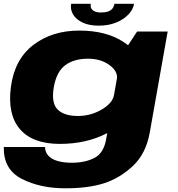

<svg xmlns="http://www.w3.org/2000/svg" viewBox="-27 -756 938 1014"><path d="M318 238.5Q439 238.5 522 212Q605 185.5 674.5 120.8Q744 56 764 -56.5L858.5 -589.5H697L611.5 -459.5L534.5 -25.5Q522 52 472.2 77.8Q422.5 103.5 351.5 103.5Q310.5 103.5 278.2 94.5Q246 85.5 228.5 66.5Q211 47.5 211 20.5H-7Q-9.5 139 88.2 188.8Q186 238.5 318 238.5ZM289 4Q428.5 4 537 -51.8Q645.5 -107.5 654 -157L575 -254.5Q568 -211.5 510 -177.5Q452 -143.5 384.5 -143.5Q311.5 -143.5 277.2 -177.8Q243 -212 257 -295Q271.5 -378 318 -412Q364.5 -446 438 -446Q505 -446 551 -412.5Q597 -379 590.5 -336.5L702.5 -430Q711 -479.5 621 -537Q531 -594.5 391.5 -594.5Q247.5 -594.5 148.5 -518.2Q49.5 -442 30.5 -296.5Q11.5 -151.5 78.5 -73.8Q145.5 4 289 4ZM494 -620.5Q545.5 -620.5 585.2 -636.5Q625 -652.5 650.5 -678.8Q676 -705 681 -736H577.5Q575 -722 567.2 -711.5Q559.5 -701 544.5 -695.5Q529.5 -690 506.5 -690Q486 -690 473.2 -695.8Q460.5 -701.5 455.2 -711.5Q450 -721.5 452.5 -736H348.5Q343.5 -705 359.5 -678.8Q375.5 -652.5 410 -636.5Q444.5 -620.5 494 -620.5Z"/></svg>

Font: Anybody Expanded ExtraBold
Style: Italic
Weight: 800
Width: 7
Italic angle: -10°
Version: Version 1.113;gftools[0.9.25]